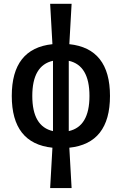

<svg xmlns="http://www.w3.org/2000/svg" viewBox="-20 -752 626 987"><path d="M237.8 214.8 249.5 7.3Q40.5 -14.6 40.5 -258.8Q40.5 -502.9 249.5 -524.9L237.8 -732.4H348.1L336.4 -524.9Q545.4 -502.9 545.4 -258.8Q545.4 -14.6 336.4 7.3L348.1 214.8ZM146 -258.8Q146 -101.6 252.4 -78.1V-439.5Q146 -416 146 -258.8ZM439.9 -258.8Q439.9 -416 333.5 -439.5V-78.1Q439.9 -101.6 439.9 -258.8Z"/></svg>

Font: Caskaydia Cove Medium
Style: Regular
Weight: 500
Monospace: yes
Designer: Aaron Bell
Foundry: Saja Typeworks
Version: Version 4.300; ttfautohint (v1.8.3)